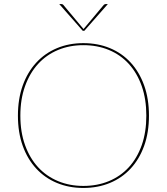

<svg xmlns="http://www.w3.org/2000/svg" viewBox="-20 -921 824 948"><path d="M68.5 0ZM715.5 -350Q715.5 -267 691.8 -201Q668 -135 625.2 -88.8Q582.5 -42.5 523 -17.8Q463.5 7 391.5 7Q320 7 260.8 -17.8Q201.5 -42.5 158.8 -88.8Q116 -135 92.2 -201Q68.5 -267 68.5 -350Q68.5 -432.5 92.2 -498.8Q116 -565 158.8 -611.5Q201.5 -658 260.8 -683Q320 -708 391.5 -708Q463.5 -708 523 -683.2Q582.5 -658.5 625.2 -612Q668 -565.5 691.8 -499.2Q715.5 -433 715.5 -350ZM702.5 -350Q702.5 -431.5 679.8 -496Q657 -560.5 616 -605.5Q575 -650.5 517.8 -674.2Q460.5 -698 391.5 -698Q323.5 -698 266.5 -674.2Q209.5 -650.5 168.2 -605.5Q127 -560.5 103.8 -496Q80.5 -431.5 80.5 -350Q80.5 -268.5 103.8 -204.2Q127 -140 168.2 -95.2Q209.5 -50.5 266.5 -26.8Q323.5 -3 391.5 -3Q460.5 -3 517.8 -26.8Q575 -50.5 616 -95.2Q657 -140 679.8 -204.2Q702.5 -268.5 702.5 -350ZM272.5 -901H282.5Q285 -901 287.5 -900.2Q290 -899.5 292.5 -897L390.5 -780L392.5 -777.5L394.5 -780L492.5 -897Q495 -899.5 497.5 -900.2Q500 -901 502.5 -901H512.5L396.5 -769H388.5Z"/></svg>

Font: Lato Hairline
Style: Regular
Weight: 100
Designer: Lukasz Dziedzic
Foundry: tyPoland Lukasz Dziedzic
Version: Version 2.007; 2014-02-27